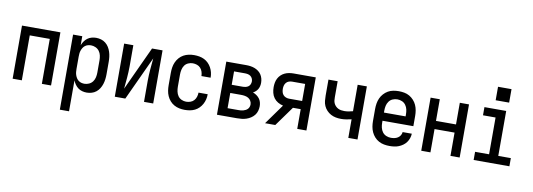

<svg xmlns="http://www.w3.org/2000/svg" viewBox="-68 -1186 5136 1851"><g transform="rotate(10 2500.0 -260.5)"><path d="M62 0V-520H438V0H348V-440H152V0Z M562 215V-520H652V-432Q660 -453 673 -471.5Q686 -490 703.5 -503Q721 -516 743 -522Q765 -528 787 -528Q812 -528 836 -521Q860 -514 879.5 -498.5Q899 -483 912 -462Q925 -441 932.5 -417.5Q940 -394 943 -369.5Q946 -345 946 -320V-200Q946 -175 943 -150.5Q940 -126 932.5 -102.5Q925 -79 912 -58Q899 -37 879.5 -21.5Q860 -6 836 1Q812 8 787 8Q765 8 743 2Q721 -4 703.5 -17Q686 -30 673 -48.5Q660 -67 652 -88V215ZM751 -72Q774 -72 796 -82Q818 -92 832 -111Q846 -130 851 -153.5Q856 -177 856 -200V-320Q856 -343 851 -366.5Q846 -390 832 -409Q818 -428 796 -438Q774 -448 751 -448Q736 -448 721 -444Q706 -440 693.5 -430.5Q681 -421 673 -408Q665 -395 660 -380.5Q655 -366 653.5 -350.5Q652 -335 652 -320V-200Q652 -185 653.5 -169.5Q655 -154 660 -139.5Q665 -125 673 -112Q681 -99 693.5 -89.5Q706 -80 721 -76Q736 -72 751 -72Z M1062 0V-520H1152V-312Q1152 -284 1150.5 -256.5Q1149 -229 1147 -201.5Q1145 -174 1142 -147Q1139 -120 1137 -92L1335 -520H1438V0H1348V-208Q1348 -236 1349.5 -263.5Q1351 -291 1353 -318.5Q1355 -346 1358 -373Q1361 -400 1363 -428L1165 0Z M1747 8Q1720 8 1693.5 2.5Q1667 -3 1643.5 -16Q1620 -29 1602 -49.5Q1584 -70 1573 -95Q1562 -120 1558 -146.5Q1554 -173 1554 -200V-320Q1554 -347 1558 -373.5Q1562 -400 1573 -425Q1584 -450 1602 -470.5Q1620 -491 1643.5 -504Q1667 -517 1693.5 -522.5Q1720 -528 1747 -528Q1773 -528 1798 -523.5Q1823 -519 1845.5 -508Q1868 -497 1886 -479Q1904 -461 1916 -439Q1928 -417 1934 -392.5Q1940 -368 1940 -342Q1940 -342 1940 -341.5Q1940 -341 1940 -341H1850Q1850 -341 1850 -341Q1850 -341 1850 -342Q1850 -362 1843.5 -382.5Q1837 -403 1823 -418.5Q1809 -434 1788.5 -441Q1768 -448 1747 -448Q1724 -448 1702 -438Q1680 -428 1667 -409Q1654 -390 1649 -366.5Q1644 -343 1644 -320V-200Q1644 -177 1649 -153.5Q1654 -130 1667 -111Q1680 -92 1702 -82Q1724 -72 1747 -72Q1768 -72 1788.5 -79Q1809 -86 1823 -101.5Q1837 -117 1843.5 -137.5Q1850 -158 1850 -178Q1850 -179 1850 -179Q1850 -179 1850 -179H1940Q1940 -179 1940 -178.5Q1940 -178 1940 -178Q1940 -152 1934 -127.5Q1928 -103 1916 -81Q1904 -59 1886 -41Q1868 -23 1845.5 -12Q1823 -1 1798 3.5Q1773 8 1747 8Z M2062 0V-520H2258Q2279 -520 2300 -517Q2321 -514 2340.5 -506.5Q2360 -499 2377 -486.5Q2394 -474 2405.5 -456.5Q2417 -439 2422.5 -418.5Q2428 -398 2428 -377Q2428 -361 2424.5 -345Q2421 -329 2413 -315Q2405 -301 2393 -290Q2381 -279 2367 -272Q2386 -265 2402.5 -253.5Q2419 -242 2431 -226.5Q2443 -211 2448.5 -191.5Q2454 -172 2454 -152Q2454 -129 2447.5 -106Q2441 -83 2426.5 -64.5Q2412 -46 2392 -33Q2372 -20 2350 -12.5Q2328 -5 2304.5 -2.5Q2281 0 2258 0ZM2152 -309H2258Q2273 -309 2287.5 -312Q2302 -315 2314 -323.5Q2326 -332 2332 -346Q2338 -360 2338 -375Q2338 -390 2331.5 -403.5Q2325 -417 2313.5 -425.5Q2302 -434 2287.5 -437Q2273 -440 2258 -440H2152ZM2152 -80H2258Q2270 -80 2282 -81Q2294 -82 2306 -85.5Q2318 -89 2328.5 -94.5Q2339 -100 2347.5 -109Q2356 -118 2360 -130Q2364 -142 2364 -154Q2364 -172 2354.5 -188.5Q2345 -205 2329 -214Q2313 -223 2294.5 -226Q2276 -229 2258 -229H2152Z M2533 0 2674 -197Q2647 -203 2623 -217Q2599 -231 2583 -253Q2567 -275 2560.5 -302Q2554 -329 2554 -357Q2554 -379 2558 -401Q2562 -423 2572 -442.5Q2582 -462 2598 -477.5Q2614 -493 2634 -502.5Q2654 -512 2676 -516Q2698 -520 2720 -520H2938V0H2848V-193H2772L2633 0ZM2848 -273V-440H2720Q2704 -440 2688.5 -434.5Q2673 -429 2662.5 -416.5Q2652 -404 2648 -388.5Q2644 -373 2644 -357Q2644 -341 2648 -325Q2652 -309 2662.5 -297Q2673 -285 2688.5 -279Q2704 -273 2720 -273Z M3348 0V-182Q3323 -176 3297.5 -172Q3272 -168 3246 -168Q3220 -168 3194.5 -173Q3169 -178 3146.5 -190Q3124 -202 3106 -221Q3088 -240 3077.5 -263.5Q3067 -287 3064.5 -313Q3062 -339 3062 -364V-520H3152V-364Q3152 -349 3153.5 -333.5Q3155 -318 3161.5 -304Q3168 -290 3179 -278.5Q3190 -267 3204 -260Q3218 -253 3233 -250.5Q3248 -248 3264 -248Q3285 -248 3306 -251.5Q3327 -255 3348 -261V-520H3438V0Z M3752 8Q3725 8 3698 3Q3671 -2 3647 -15Q3623 -28 3604.5 -48.5Q3586 -69 3574.5 -94Q3563 -119 3558.5 -146Q3554 -173 3554 -200V-320Q3554 -347 3558.5 -374Q3563 -401 3574 -425.5Q3585 -450 3603.5 -470.5Q3622 -491 3645.5 -504.5Q3669 -518 3696 -523Q3723 -528 3750 -528Q3777 -528 3804 -523Q3831 -518 3854.5 -504.5Q3878 -491 3896.5 -470.5Q3915 -450 3926 -425.5Q3937 -401 3941.5 -374Q3946 -347 3946 -320V-220H3644V-200Q3644 -176 3649.5 -152.5Q3655 -129 3669 -110Q3683 -91 3705.5 -81.5Q3728 -72 3752 -72Q3769 -72 3786.5 -75.5Q3804 -79 3819 -88.5Q3834 -98 3843.5 -113.5Q3853 -129 3854 -146H3944Q3943 -123 3935.5 -101Q3928 -79 3914.5 -60.5Q3901 -42 3882 -28.5Q3863 -15 3842 -6.5Q3821 2 3798 5Q3775 8 3752 8ZM3856 -300V-320Q3856 -344 3851 -367Q3846 -390 3832 -409.5Q3818 -429 3796 -438.5Q3774 -448 3750 -448Q3726 -448 3704 -438.5Q3682 -429 3668 -409.5Q3654 -390 3649 -367Q3644 -344 3644 -320V-300Z M4062 0V-520H4152V-308H4348V-520H4438V0H4348V-228H4152V0Z M4575 0V-80H4712V-440H4589V-520H4802V-80H4925V0ZM4684 -604V-736H4816V-604Z"/></g></svg>

Font: Iosevka SS04 Medium
Style: Regular
Weight: 500
Monospace: yes
Designer: Belleve Invis
Foundry: Belleve Invis
Version: Version 19.0.0; ttfautohint (v1.8.4)